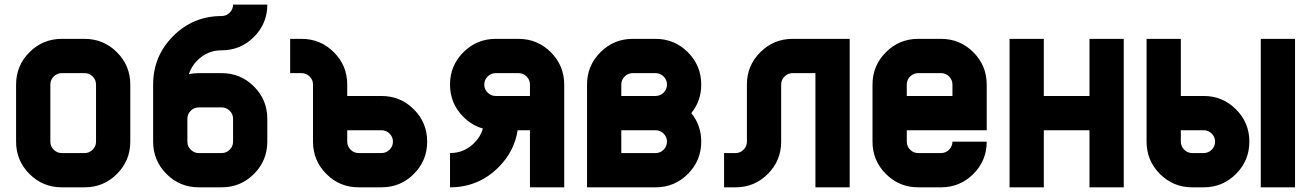

<svg xmlns="http://www.w3.org/2000/svg" viewBox="-20 -801 5606 821"><path d="M341.8 -488.3H244.1Q224.1 -488.3 209.7 -473.9Q195.3 -459.5 195.3 -439.5V-195.3Q195.3 -175.3 209.7 -160.9Q224.1 -146.5 244.1 -146.5H341.8Q361.8 -146.5 376.2 -160.9Q390.6 -175.3 390.6 -195.3V-439.5Q390.6 -459.5 376.2 -473.9Q361.8 -488.3 341.8 -488.3ZM244.1 -634.8H341.8Q422.9 -634.8 480 -577.6Q537.1 -520.5 537.1 -439.5V-195.3Q537.1 -114.3 480 -57.1Q422.9 0 341.8 0H244.1Q163.1 0 106 -57.1Q48.8 -114.3 48.8 -195.3V-439.5Q48.8 -520.5 106 -577.6Q163.1 -634.8 244.1 -634.8Z M927.7 -341.8H830.1Q810.1 -341.8 795.7 -327.4Q781.2 -313 781.2 -293V-195.3Q781.2 -175.3 795.7 -160.9Q810.1 -146.5 830.1 -146.5H927.7Q947.8 -146.5 962.2 -160.9Q976.6 -175.3 976.6 -195.3V-293Q976.6 -313 962.2 -327.4Q947.8 -341.8 927.7 -341.8ZM787.6 -483.9Q808.1 -488.3 830.1 -488.3H927.7Q1008.8 -488.3 1065.9 -431.2Q1123 -374 1123 -293V-195.3Q1123 -114.3 1065.9 -57.1Q1008.8 0 927.7 0H830.1Q749 0 691.9 -57.1Q634.8 -114.3 634.8 -195.3V-439.5Q634.8 -561 720.5 -646.7Q806.2 -732.4 927.7 -732.4Q947.8 -732.4 962.2 -746.8Q976.6 -761.2 976.6 -781.2H1123Q1123 -700.2 1065.9 -643.1Q1008.8 -585.9 927.7 -585.9Q867.2 -585.9 824.2 -543Q797.9 -516.6 787.6 -483.9Z M1611.3 -244.1H1464.8V-195.3Q1464.8 -175.3 1479.2 -160.9Q1493.7 -146.5 1513.7 -146.5H1611.3Q1631.3 -146.5 1645.8 -160.9Q1660.2 -175.3 1660.2 -195.3Q1660.2 -215.3 1645.8 -229.7Q1631.3 -244.1 1611.3 -244.1ZM1464.8 -390.6H1611.3Q1692.4 -390.6 1749.5 -333.5Q1806.6 -276.4 1806.6 -195.3Q1806.6 -114.3 1749.5 -57.1Q1692.4 0 1611.3 0H1513.7Q1432.6 0 1375.5 -57.1Q1318.4 -114.3 1318.4 -195.3V-439.5Q1318.4 -459.5 1304 -473.9Q1289.6 -488.3 1269.5 -488.3H1220.7V-634.8H1269.5Q1350.6 -634.8 1407.7 -577.6Q1464.8 -520.5 1464.8 -439.5Z M2246.1 -390.6V-439.5Q2246.1 -459.5 2231.7 -473.9Q2217.3 -488.3 2197.3 -488.3H2099.6Q2079.6 -488.3 2065.2 -473.9Q2050.8 -459.5 2050.8 -439.5Q2050.8 -419.4 2065.2 -405Q2079.6 -390.6 2099.6 -390.6ZM2044.9 -251.5Q1998 -264.6 1961.4 -301.3Q1904.3 -358.4 1904.3 -439.5Q1904.3 -520.5 1961.4 -577.6Q2018.6 -634.8 2099.6 -634.8H2197.3Q2278.3 -634.8 2335.4 -577.6Q2392.6 -520.5 2392.6 -439.5V0H2246.1V-244.1H2193.4Q2179.7 -153.8 2111.8 -85.9Q2025.9 0 1904.3 0V-146.5Q1964.8 -146.5 2007.8 -189.5Q2035.2 -216.8 2044.9 -251.5Z M2783.2 -244.1H2636.7V-146.5H2783.2Q2803.2 -146.5 2817.6 -160.9Q2832 -175.3 2832 -195.3Q2832 -215.3 2817.6 -229.7Q2803.2 -244.1 2783.2 -244.1ZM2783.2 -634.8Q2864.3 -634.8 2921.4 -577.6Q2978.5 -520.5 2978.5 -439.5Q2978.5 -369.6 2936 -317.4Q2978.5 -265.1 2978.5 -195.3Q2978.5 -114.3 2921.4 -57.1Q2864.3 0 2783.2 0H2490.2V-439.5Q2490.2 -520.5 2547.4 -577.6Q2604.5 -634.8 2685.5 -634.8ZM2832 -439.5Q2832 -459.5 2817.6 -473.9Q2803.2 -488.3 2783.2 -488.3H2685.5Q2665.5 -488.3 2651.1 -473.9Q2636.7 -459.5 2636.7 -439.5V-390.6H2783.2Q2803.2 -390.6 2817.6 -405Q2832 -419.4 2832 -439.5Z M3613.3 -634.8V0H3466.8V-488.3H3369.1Q3349.1 -488.3 3334.7 -473.9Q3320.3 -459.5 3320.3 -439.5V-195.3Q3320.3 -114.3 3263.2 -57.1Q3206.1 0 3125 0H3076.2V-146.5H3125Q3145 -146.5 3159.4 -160.9Q3173.8 -175.3 3173.8 -195.3V-439.5Q3173.8 -520.5 3231 -577.6Q3288.1 -634.8 3369.1 -634.8Z M4003.9 -488.3H3906.2Q3886.2 -488.3 3871.8 -473.9Q3857.4 -459.5 3857.4 -439.5V-390.6H4052.7V-439.5Q4052.7 -459.5 4038.3 -473.9Q4023.9 -488.3 4003.9 -488.3ZM3906.2 -634.8H4003.9Q4085 -634.8 4142.1 -577.6Q4199.2 -520.5 4199.2 -439.5V-244.1H3857.4V-195.3Q3857.4 -175.3 3871.8 -160.9Q3886.2 -146.5 3906.2 -146.5H4003.9Q4023.9 -146.5 4038.3 -160.9Q4052.7 -175.3 4052.7 -195.3H4199.2Q4199.2 -114.3 4142.1 -57.1Q4085 0 4003.9 0H3906.2Q3825.2 0 3768.1 -57.1Q3710.9 -114.3 3710.9 -195.3V-439.5Q3710.9 -520.5 3768.1 -577.6Q3825.2 -634.8 3906.2 -634.8Z M4296.9 -634.8H4443.4V-390.6H4638.7V-634.8H4785.2V0H4638.7V-244.1H4443.4V0H4296.9Z M5517.6 0H5371.1V-634.8H5517.6ZM4882.8 -195.3V-634.8H5029.3V-390.6H5127Q5208 -390.6 5265.1 -333.5Q5322.3 -276.4 5322.3 -195.3Q5322.3 -114.3 5265.1 -57.1Q5208 0 5127 0H5078.1Q4997.1 0 4939.9 -57.1Q4882.8 -114.3 4882.8 -195.3ZM5029.3 -244.1V-195.3Q5029.3 -175.3 5043.7 -160.9Q5058.1 -146.5 5078.1 -146.5H5127Q5147 -146.5 5161.4 -160.9Q5175.8 -175.3 5175.8 -195.3Q5175.8 -215.3 5161.4 -229.7Q5147 -244.1 5127 -244.1Z"/></svg>

Font: Audex
Style: Regular
Weight: 400
Designer: GGBotNet
Foundry: GGBotNet
Version: 1.00